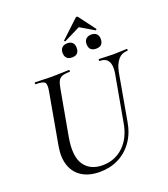

<svg xmlns="http://www.w3.org/2000/svg" viewBox="-163 -1023 1007 1151"><g transform="rotate(-20 340.5 -448.0)"><path d="M562 -513Q570 -562 554.5 -587.5Q539 -613 500 -613Q497 -613 497.5 -619Q498 -625 500 -625Q522 -625 544 -623.5Q566 -622 592 -622Q616 -622 638 -623.5Q660 -625 677 -625Q681 -625 680.5 -619Q680 -613 677 -613Q640 -613 617 -585Q594 -557 585 -508L533 -215Q521 -142 484.5 -91Q448 -40 394.5 -13.5Q341 13 276 13Q209 13 164 -14.5Q119 -42 100.5 -93.5Q82 -145 94 -215L153 -546Q161 -589 149.5 -601Q138 -613 93 -613Q89 -613 89.5 -619Q90 -625 92 -625Q115 -625 143 -623.5Q171 -622 200 -622Q233 -622 261 -623.5Q289 -625 309 -625Q312 -625 312 -619Q312 -613 309 -613Q278 -613 261 -606.5Q244 -600 236 -584Q228 -568 223 -539L170 -245Q150 -129 188 -74Q226 -19 304 -19Q384 -19 439 -72Q494 -125 509 -218ZM507 -689Q461 -689 461 -735Q461 -756 473.5 -767.5Q486 -779 507 -779Q528 -779 540 -767.5Q552 -756 552 -735Q552 -689 507 -689ZM354 -689Q308 -689 308 -735Q308 -756 320.5 -767.5Q333 -779 354 -779Q375 -779 386.5 -767.5Q398 -756 398 -735Q398 -689 354 -689ZM348 -794Q347 -793 343.5 -796Q340 -799 342 -801L452 -904Q456 -909 461.5 -909Q467 -909 470 -904L547 -801Q549 -799 545.5 -795.5Q542 -792 540 -794L452 -846Z"/></g></svg>

Font: Cormorant Garamond Light Medium
Style: Italic
Weight: 500
Italic angle: -10°
Version: Version 4.001